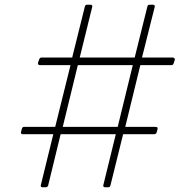

<svg xmlns="http://www.w3.org/2000/svg" viewBox="-20 -781 829 814"><path d="M69 -221 73 -236Q75 -243 82 -243H214L279 -505H149Q140 -505 141 -515L146 -529Q147 -532 149.5 -534.5Q152 -537 155 -537H286L340 -754Q342 -761 349 -761H364Q368 -761 370 -758.5Q372 -756 371 -752L318 -537H551L605 -754Q607 -761 614 -761H629Q633 -761 635 -758.5Q637 -756 636 -752L582 -537H713Q717 -537 719.5 -534Q722 -531 721 -527L716 -512Q714 -505 707 -505H575L511 -243H640Q650 -243 648 -234L644 -219Q641 -212 634 -212H502L448 6Q446 13 439 13H425Q421 13 419 10.5Q417 8 418 4L471 -212H237L184 6Q183 9 180 11Q177 13 174 13H160Q156 13 154 10.5Q152 8 153 4L206 -212H76Q68 -212 69 -221ZM310 -505 246 -243H479L543 -505Z"/></svg>

Font: LINE Seed JP_TTF Thin
Style: Regular
Weight: 250
Designer: LY Corporation & Fontrix & Fontworks
Version: Version 1.008